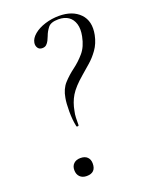

<svg xmlns="http://www.w3.org/2000/svg" viewBox="-124 -688 582 763"><g transform="rotate(-20 166.5 -307.0)"><path d="M137 -191Q131 -219 131 -254Q131 -289 135 -310Q141 -346 161 -368Q181 -390 206 -408.5Q231 -427 252 -451.5Q273 -476 281 -517Q287 -547 280.5 -568.5Q274 -590 257.5 -601.5Q241 -613 215 -613Q183 -613 171 -597.5Q159 -582 153 -565Q150 -557 145.5 -548Q141 -539 134.5 -533Q128 -527 117 -527Q104 -527 98 -536.5Q92 -546 94 -558Q97 -576 115.5 -591.5Q134 -607 162.5 -616Q191 -625 222 -625Q279 -625 310 -593Q341 -561 330 -505Q323 -471 305.5 -446.5Q288 -422 267.5 -404.5Q247 -387 230 -372Q190 -338 173.5 -310.5Q157 -283 151 -248Q148 -236 147.5 -221.5Q147 -207 147 -191Q147 -187 142 -187Q137 -187 137 -191ZM109 11Q91 11 80.5 0.5Q70 -10 70 -28Q70 -45 80.5 -55Q91 -65 109 -65Q128 -65 138 -55Q148 -45 148 -28Q148 11 109 11Z"/></g></svg>

Font: Cormorant Light
Style: Italic
Weight: 300
Italic angle: -10°
Designer: Christian Thalmann (Catharsis Fonts)
Foundry: Catharsis Fonts
Version: Version 4.000